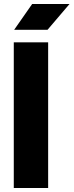

<svg xmlns="http://www.w3.org/2000/svg" viewBox="-20 -941 368 961"><path d="M49 0V-729H221V0ZM51 -792 141 -921H328L218 -792Z"/></svg>

Font: Hubot Sans SemiExpanded
Style: Bold
Weight: 700
Width: 6
Designer: Deni Anggara
Foundry: GitHub, Inc., Subsidiary of Microsoft Corporation
Version: Version 2.000